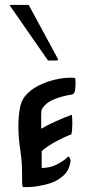

<svg xmlns="http://www.w3.org/2000/svg" viewBox="-20 -761 372 783"><path d="M176 -514 21 -737Q20 -738 20 -739Q20 -741 24 -741H97L215 -523Q216 -522 216 -520Q216 -514 211 -514ZM70 -54Q70 -104 62.5 -151.5Q55 -199 55 -245Q55 -282 60.5 -316Q66 -350 83 -370Q104 -395 135.5 -411Q167 -427 201.5 -435.5Q236 -444 266 -444Q271 -444 276.5 -444Q282 -444 286 -443Q288 -436 288 -430.5Q288 -425 288 -420Q288 -407 286 -392Q284 -377 271 -375Q241 -371 206.5 -358.5Q172 -346 154 -321Q150 -316 149 -309Q148 -302 148 -294V-236Q173 -251 209 -267Q245 -283 273 -293Q274 -286 274.5 -277Q275 -268 275 -258Q275 -245 274 -233Q273 -221 271 -213Q243 -203 208 -184Q173 -165 150 -145V-76Q183 -76 211 -90Q239 -104 255 -120Q261 -126 265 -116Q269 -106 267 -99Q262 -71 248 -54.5Q234 -38 209 -24Q189 -13 153.5 -5.5Q118 2 92 2H75Q71 1 70.5 -12.5Q70 -26 70 -31Z"/></svg>

Font: Ponomar
Style: Regular
Weight: 400
Version: Version 1.301; ttfautohint (v1.8.4.7-5d5b)